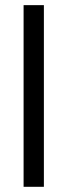

<svg xmlns="http://www.w3.org/2000/svg" viewBox="-20 -719 260 739"><path d="M70.8 0V-699.2H148.9V0Z"/></svg>

Font: Prompt Light
Style: Regular
Weight: 300
Designer: Katatrad Team
Foundry: CadsonDemak
Version: Version 1.000;PS 001.000;hotconv 1.0.88;makeotf.lib2.5.64775